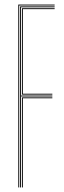

<svg xmlns="http://www.w3.org/2000/svg" viewBox="-20 -820 279 840"><path d="M60 0V-800H219V-796H64V0ZM76 0V-394H209V-390H80V0ZM68 0V-792H219V-788H72V-402H209V-398H72V0ZM76 -406V-784H219V-780H80V-410H209V-406Z"/></svg>

Font: Big Shoulders Inline Display SC Thin
Style: Regular
Weight: 100
Designer: Patric King
Foundry: XO Type Co
Version: Version 2.002